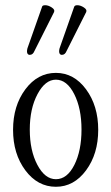

<svg xmlns="http://www.w3.org/2000/svg" viewBox="-20 -704 426 735"><path d="M94 -494Q87 -494 84.5 -500.5Q82 -507 85 -519L141 -678Q142 -684 153 -684Q165 -684 178 -675.5Q191 -667 187 -658L112 -509Q106 -494 94 -494ZM217 -494Q210 -494 207.5 -500.5Q205 -507 208 -519L264 -678Q266 -684 276 -684Q288 -684 301 -675.5Q314 -667 310 -658L235 -509Q229 -494 217 -494ZM194 11Q124 11 77 -52Q30 -115 30 -207Q30 -299 77 -362Q124 -425 194 -425Q263 -425 309.5 -362Q356 -299 356 -207Q356 -115 309.5 -52Q263 11 194 11ZM194 -18Q237 -18 264.5 -72.5Q292 -127 292 -208Q292 -289 264 -344Q236 -399 194 -399Q153 -399 123.5 -343.5Q94 -288 94 -208Q94 -128 123 -73Q152 -18 194 -18Z"/></svg>

Font: Junicode Cond Light
Style: Regular
Weight: 300
Width: 3
Designer: Peter S. Baker
Version: Version 2.201